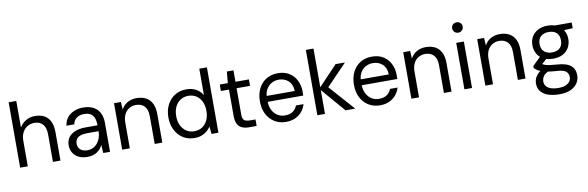

<svg xmlns="http://www.w3.org/2000/svg" viewBox="-59 -1291 6383 2083"><g transform="rotate(-10 3132.5 -249.5)"><path d="M70 0V-720H154V-427Q180 -473 225 -498.5Q270 -524 323 -524Q383 -524 425.5 -501.5Q468 -479 491 -431.5Q514 -384 514 -312V0H431V-303Q431 -377 398 -414.5Q365 -452 305 -452Q264 -452 229.5 -432Q195 -412 174.5 -373.5Q154 -335 154 -279V0Z M812 12Q751 12 710.5 -10Q670 -32 650 -68Q630 -104 630 -146Q630 -198 656.5 -234Q683 -270 731 -288.5Q779 -307 844 -307H976Q976 -356 963 -388.5Q950 -421 922.5 -437Q895 -453 853 -453Q806 -453 772 -430Q738 -407 730 -361H644Q650 -414 680 -450.5Q710 -487 756 -505.5Q802 -524 853 -524Q923 -524 969 -498.5Q1015 -473 1037.5 -427.5Q1060 -382 1060 -321V0H985L980 -90Q970 -69 954.5 -50.5Q939 -32 918.5 -18Q898 -4 871 4Q844 12 812 12ZM824 -59Q858 -59 886.5 -74Q915 -89 935 -114Q955 -139 965.5 -170.5Q976 -202 976 -236V-242H851Q803 -242 773.5 -230.5Q744 -219 731 -198Q718 -177 718 -150Q718 -123 730 -102.5Q742 -82 766 -70.5Q790 -59 824 -59Z M1194 0V-512H1270L1275 -427Q1298 -473 1342 -498.5Q1386 -524 1443 -524Q1502 -524 1545 -501.5Q1588 -479 1612 -432.5Q1636 -386 1636 -315V0H1552V-306Q1552 -379 1518 -415.5Q1484 -452 1424 -452Q1384 -452 1350.5 -432.5Q1317 -413 1297.5 -375.5Q1278 -338 1278 -283V0Z M1990 12Q1918 12 1863.5 -23Q1809 -58 1778.5 -119Q1748 -180 1748 -257Q1748 -335 1778.5 -395Q1809 -455 1863.5 -489.5Q1918 -524 1991 -524Q2052 -524 2098 -499Q2144 -474 2170 -429V-720H2254V0H2178L2170 -83Q2155 -59 2130 -37Q2105 -15 2070.5 -1.5Q2036 12 1990 12ZM2000 -61Q2050 -61 2087.5 -85Q2125 -109 2146 -153Q2167 -197 2167 -256Q2167 -316 2146 -359.5Q2125 -403 2087.5 -427Q2050 -451 2000 -451Q1952 -451 1914.5 -427Q1877 -403 1855.5 -359.5Q1834 -316 1834 -256Q1834 -197 1855.5 -153Q1877 -109 1914.5 -85Q1952 -61 2000 -61Z M2594 0Q2549 0 2516 -14Q2483 -28 2465.5 -61.5Q2448 -95 2448 -152V-441H2359V-512H2448L2459 -638H2532V-512H2680V-441H2532V-152Q2532 -105 2551 -88.5Q2570 -72 2618 -72H2675V0Z M2997 12Q2927 12 2872.5 -21.5Q2818 -55 2787 -115Q2756 -175 2756 -256Q2756 -337 2787 -397.5Q2818 -458 2872.5 -491Q2927 -524 2999 -524Q3074 -524 3125.5 -491Q3177 -458 3204 -403Q3231 -348 3231 -283Q3231 -273 3231 -262Q3231 -251 3230 -237H2819V-302H3148Q3146 -375 3103.5 -414Q3061 -453 2997 -453Q2955 -453 2919 -433.5Q2883 -414 2860.5 -375.5Q2838 -337 2838 -279V-251Q2838 -187 2860.5 -144.5Q2883 -102 2919 -80.5Q2955 -59 2997 -59Q3052 -59 3085 -81.5Q3118 -104 3134 -145H3217Q3204 -100 3174.5 -64.5Q3145 -29 3100.5 -8.5Q3056 12 2997 12Z M3654 0 3414 -279 3635 -512H3738L3485 -249L3486 -309L3761 0ZM3344 0V-720H3428V0Z M4033 12Q3963 12 3908.5 -21.5Q3854 -55 3823 -115Q3792 -175 3792 -256Q3792 -337 3823 -397.5Q3854 -458 3908.5 -491Q3963 -524 4035 -524Q4110 -524 4161.5 -491Q4213 -458 4240 -403Q4267 -348 4267 -283Q4267 -273 4267 -262Q4267 -251 4266 -237H3855V-302H4184Q4182 -375 4139.5 -414Q4097 -453 4033 -453Q3991 -453 3955 -433.5Q3919 -414 3896.5 -375.5Q3874 -337 3874 -279V-251Q3874 -187 3896.5 -144.5Q3919 -102 3955 -80.5Q3991 -59 4033 -59Q4088 -59 4121 -81.5Q4154 -104 4170 -145H4253Q4240 -100 4210.5 -64.5Q4181 -29 4136.5 -8.5Q4092 12 4033 12Z M4380 0V-512H4456L4461 -427Q4484 -473 4528 -498.5Q4572 -524 4629 -524Q4688 -524 4731 -501.5Q4774 -479 4798 -432.5Q4822 -386 4822 -315V0H4738V-306Q4738 -379 4704 -415.5Q4670 -452 4610 -452Q4570 -452 4536.5 -432.5Q4503 -413 4483.5 -375.5Q4464 -338 4464 -283V0Z M4964 0V-512H5048V0ZM5006 -617Q4981 -617 4964.5 -633.5Q4948 -650 4948 -675Q4948 -700 4964.5 -715.5Q4981 -731 5006 -731Q5030 -731 5047 -715.5Q5064 -700 5064 -675Q5064 -650 5047 -633.5Q5030 -617 5006 -617Z M5195 0V-512H5271L5276 -427Q5299 -473 5343 -498.5Q5387 -524 5444 -524Q5503 -524 5546 -501.5Q5589 -479 5613 -432.5Q5637 -386 5637 -315V0H5553V-306Q5553 -379 5519 -415.5Q5485 -452 5425 -452Q5385 -452 5351.5 -432.5Q5318 -413 5298.5 -375.5Q5279 -338 5279 -283V0Z M5972 232Q5903 232 5850 214.5Q5797 197 5768 161Q5739 125 5739 72Q5739 48 5748.5 22Q5758 -4 5781.5 -29Q5805 -54 5848 -74L5908 -40Q5854 -18 5837.5 10.5Q5821 39 5821 64Q5821 97 5840 119Q5859 141 5893.5 152Q5928 163 5972 163Q6016 163 6047.5 151Q6079 139 6096 117.5Q6113 96 6113 66Q6113 29 6087 5.5Q6061 -18 5986 -22Q5926 -26 5885.5 -33Q5845 -40 5819 -49.5Q5793 -59 5775.5 -71Q5758 -83 5744 -96V-119L5842 -215L5917 -189L5814 -99L5827 -135Q5838 -127 5848 -120.5Q5858 -114 5875 -108.5Q5892 -103 5923 -98.5Q5954 -94 6005 -90Q6075 -85 6117 -66Q6159 -47 6177.5 -14.5Q6196 18 6196 63Q6196 106 6172.5 144.5Q6149 183 6099.5 207.5Q6050 232 5972 232ZM5971 -160Q5907 -160 5863 -184Q5819 -208 5796 -249.5Q5773 -291 5773 -342Q5773 -394 5796 -434.5Q5819 -475 5863.5 -499.5Q5908 -524 5971 -524Q6035 -524 6079 -499.5Q6123 -475 6146 -434.5Q6169 -394 6169 -342Q6169 -291 6146 -249.5Q6123 -208 6079 -184Q6035 -160 5971 -160ZM5971 -229Q6026 -229 6057 -258Q6088 -287 6088 -342Q6088 -398 6057 -426Q6026 -454 5971 -454Q5918 -454 5885 -426Q5852 -398 5852 -342Q5852 -287 5884.5 -258Q5917 -229 5971 -229ZM6055 -441 6030 -512H6236V-449Z"/></g></svg>

Font: DM Sans 12pt
Style: Regular
Weight: 400
Version: Version 4.004;gftools[0.9.30]